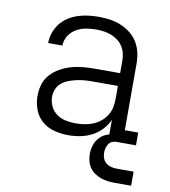

<svg xmlns="http://www.w3.org/2000/svg" viewBox="-81 -608 762 860"><g transform="rotate(10 300.0 -178.0)"><path d="M256 8Q225 8 193 0Q161 -8 137 -28.5Q113 -49 101.5 -79.5Q90 -110 90 -142Q90 -169 98 -195Q106 -221 124 -240.5Q142 -260 165.5 -273Q189 -286 214.5 -293.5Q240 -301 267 -303.5Q294 -306 320 -306H437V-362Q437 -380 433 -396.5Q429 -413 419.5 -427.5Q410 -442 396 -452.5Q382 -463 366 -469Q350 -475 333 -477.5Q316 -480 298 -480Q275 -480 251.5 -476Q228 -472 207.5 -460Q187 -448 174 -427.5Q161 -407 161 -383H96Q96 -407 104 -430Q112 -453 126.5 -472Q141 -491 161.5 -504Q182 -517 204.5 -524.5Q227 -532 251 -535Q275 -538 298 -538Q324 -538 349.5 -534.5Q375 -531 398.5 -521.5Q422 -512 442.5 -496.5Q463 -481 476.5 -459.5Q490 -438 496 -413Q502 -388 502 -362V-58H563V0H437V-94Q426 -69 406.5 -48.5Q387 -28 363 -15.5Q339 -3 311.5 2.5Q284 8 256 8ZM279 -50Q299 -50 319 -53Q339 -56 357.5 -63.5Q376 -71 391.5 -83.5Q407 -96 418 -113Q429 -130 433 -149.5Q437 -169 437 -189V-248H320Q302 -248 284 -246.5Q266 -245 248.5 -241Q231 -237 214 -230.5Q197 -224 183 -212.5Q169 -201 162 -184Q155 -167 155 -149Q155 -127 165 -106Q175 -85 193.5 -72Q212 -59 234.5 -54.5Q257 -50 279 -50ZM498 182Q482 182 466 180Q450 178 434.5 172.5Q419 167 405.5 157.5Q392 148 383 135Q374 122 370 106Q366 90 366 74Q366 52 373 31.5Q380 11 395 -4Q410 -19 431 -25.5Q452 -32 473 -32V0Q463 0 453.5 4.5Q444 9 438.5 18Q433 27 430.5 37Q428 47 428 57Q428 71 433 83.5Q438 96 448.5 104Q459 112 472 115Q485 118 498 118H573V182Z"/></g></svg>

Font: Iosevka Curly Slab LtEx
Style: Regular
Weight: 300
Width: 7
Monospace: yes
Designer: Belleve Invis
Foundry: Belleve Invis
Version: Version 11.1.0; ttfautohint (v1.8.3)